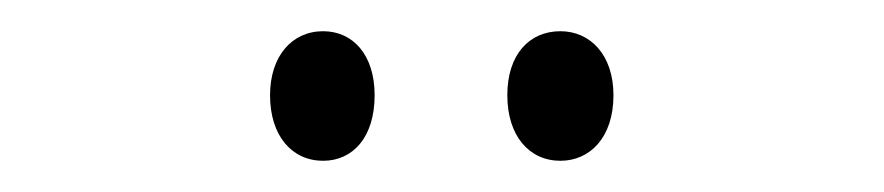

<svg xmlns="http://www.w3.org/2000/svg" viewBox="-20 -727 566 123"><path d="M153 -666C153 -640 167 -624 187 -624C206 -624 220 -639 220 -666C220 -692 206 -707 187 -707C167 -707 153 -691 153 -666ZM305 -666C305 -640 319 -624 339 -624C358 -624 373 -639 373 -666C373 -692 358 -707 339 -707C319 -707 305 -692 305 -666Z"/></svg>

Font: Noto Sans Lao Looped ExtraCondensed Light
Style: Regular
Weight: 300
Width: 2
Designer: Mark Frömberg, Ben Mitchell
Foundry: The Fontpad Ltd
Version: Version 1.002